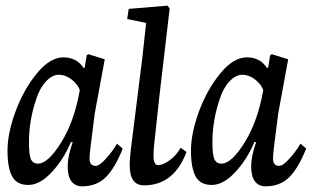

<svg xmlns="http://www.w3.org/2000/svg" viewBox="-20 -638 1102 673"><path d="M81.5 -140.6Q81.5 -96.7 87.9 -81.1Q94.7 -64.5 113.3 -64.5Q148.4 -64.5 194.8 -139.2Q240.7 -213.4 259.8 -322.3Q252.4 -342.8 231 -359.4Q209.5 -376 186 -376Q163.1 -376 141.1 -352.5Q119.6 -329.6 106.9 -290.5Q81.5 -214.8 81.5 -140.6ZM289.1 -448.2 347.2 -430.2 312 -239.7 297.4 -123.5Q293.9 -96.7 293.9 -82Q293.9 -56.6 315.4 -56.6Q328.6 -56.6 350.6 -81.1Q374 -106.4 390.1 -134.3L410.2 -117.2Q382.8 -48.8 351.1 -17.1Q318.8 15.1 267.6 15.1Q243.7 15.1 230 -2.9Q217.3 -20 217.3 -55.2Q217.3 -90.3 234.9 -140.1H228.5Q203.1 -79.1 161.1 -34.2Q119.6 10.3 79.1 10.3Q38.6 10.3 22.5 -20Q6.3 -49.8 6.3 -109.9Q6.3 -170.4 34.2 -246.6Q62.5 -323.7 108.9 -380.4Q155.3 -437 202.1 -437Q248 -437 272.5 -400.4H276.9L283.7 -443.8Z M478.5 -432.1 492.2 -557.6 425.8 -571.3 431.2 -606.9 567.4 -618.2 574.7 -607.9 539.1 -304.2 519.5 -123.5Q518.1 -106.4 518.1 -91.8Q518.1 -59.1 534.7 -59.1Q550.8 -59.1 574.7 -76.2Q597.7 -92.8 613.3 -120.1L633.8 -105.5Q589.8 11.7 484.9 11.7Q434.6 11.7 434.6 -58.6Q434.6 -87.9 442.4 -144Z M724.6 -140.6Q724.6 -96.7 731 -81.1Q737.8 -64.5 756.3 -64.5Q791.5 -64.5 837.9 -139.2Q883.8 -213.4 902.8 -322.3Q895.5 -342.8 874 -359.4Q852.5 -376 829.1 -376Q806.2 -376 784.2 -352.5Q762.7 -329.6 750 -290.5Q724.6 -214.8 724.6 -140.6ZM932.1 -448.2 990.2 -430.2 955.1 -239.7 940.4 -123.5Q937 -96.7 937 -82Q937 -56.6 958.5 -56.6Q971.7 -56.6 993.7 -81.1Q1017.1 -106.4 1033.2 -134.3L1053.2 -117.2Q1025.9 -48.8 994.1 -17.1Q961.9 15.1 910.6 15.1Q886.7 15.1 873 -2.9Q860.4 -20 860.4 -55.2Q860.4 -90.3 877.9 -140.1H871.6Q846.2 -79.1 804.2 -34.2Q762.7 10.3 722.2 10.3Q681.6 10.3 665.5 -20Q649.4 -49.8 649.4 -109.9Q649.4 -170.4 677.2 -246.6Q705.6 -323.7 752 -380.4Q798.3 -437 845.2 -437Q891.1 -437 915.5 -400.4H919.9L926.8 -443.8Z"/></svg>

Font: Neuton Cursive
Style: Regular
Weight: 500
Designer: Brian M Zick
Version: Version 1.43